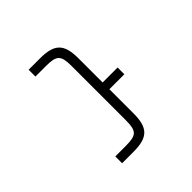

<svg xmlns="http://www.w3.org/2000/svg" viewBox="-219 -1003 1307 1307"><g transform="rotate(-45 434.0 -350.0)"><path d="M531 -86V-317.5H675V-382.5H531V-614C531 -754 484.5 -800 344.5 -800H236V-734.5H335C441 -734.5 461 -714.5 461 -609V-91C461 14.5 441 34.5 335 34.5H236V100H344.5C484.5 100 531 54 531 -86Z"/></g></svg>

Font: Melete Light
Style: Regular
Weight: 300
Width: 6
Designer: Sora Sagano
Foundry: DOT COLON
Version: Version 0.200;FEAKit 1.0